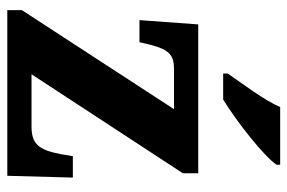

<svg xmlns="http://www.w3.org/2000/svg" viewBox="-154 -652 806 539"><g transform="rotate(90 249.5 -383.0)"><path d="M187 -619V-606H260C322 -644 420 -721 443 -756V-766H281C262 -721 215 -660 187 -619ZM9 0H474L479 -184H419L413 -149C401 -86 383 -68 335 -68H189L467 -493V-536H49L37 -371H99L106 -401C120 -455 136 -468 174 -468H287L9 -41Z"/></g></svg>

Font: Noto Serif Armenian SemiCondensed
Style: Bold
Weight: 700
Width: 4
Designer: Monotype Design Team
Foundry: Monotype Imaging Inc.
Version: Version 2.008